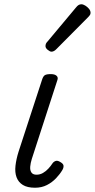

<svg xmlns="http://www.w3.org/2000/svg" viewBox="-20 -862 444 899"><path d="M144 17Q108 17 87 4Q66 -9 57.5 -32Q49 -55 52.5 -86Q56 -117 67 -152L177 -489Q182 -505 190 -510Q198 -515 218 -515Q236 -515 244.5 -507.5Q253 -500 249 -488L129 -118Q123 -99 121.5 -82Q120 -65 127 -54.5Q134 -44 151 -44Q167 -44 181 -52Q195 -60 206.5 -72.5Q218 -85 225 -96Q230 -104 239.5 -108Q249 -112 263 -103Q277 -95 277.5 -85.5Q278 -76 272 -66Q261 -47 242.5 -27.5Q224 -8 199.5 4.5Q175 17 144 17ZM221 -620Q214 -620 203.5 -628.5Q193 -637 193 -646Q193 -652 195 -657Q197 -662 202 -667L335 -826Q342 -835 348 -838.5Q354 -842 361 -842Q369 -842 379 -836Q389 -830 396.5 -821Q404 -812 404 -802Q404 -796 401 -791.5Q398 -787 393 -782L245 -633Q233 -620 221 -620Z"/></svg>

Font: Playwrite RO Light
Style: Regular
Weight: 300
Version: Version 1.002